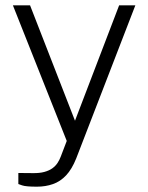

<svg xmlns="http://www.w3.org/2000/svg" viewBox="-20 -537 558 722"><path d="M118.5 165Q77 165 63 160Q49 155 49 155V113.5L102.5 114Q128.5 114.5 146.8 109.5Q165 104.5 177 95.8Q189 87 196.2 76Q203.5 65 208 53L231 -7L28.5 -517H93L262 -83L428 -517H489L266.5 59Q250.5 99 228.8 122.2Q207 145.5 179.2 155.2Q151.5 165 118.5 165Z"/></svg>

Font: Public Sans Thin ExtraLight
Style: Regular
Weight: 250
Version: Version 1.007